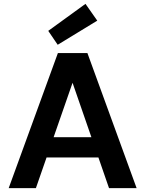

<svg xmlns="http://www.w3.org/2000/svg" viewBox="-20 -975 752 995"><path d="M25 0 280 -700H433L688 0H545L356 -546L166 0ZM137 -159 173 -264H529L564 -159ZM279 -743 230 -815 423 -955 484 -868Z"/></svg>

Font: DM Sans 9pt
Style: Bold
Weight: 700
Designer: Colophon Foundry, Jonny Pinhorn
Foundry: Colophon Foundry
Version: Version 4.004;gftools[0.9.30]